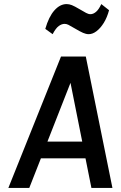

<svg xmlns="http://www.w3.org/2000/svg" viewBox="-20 -921 591 941"><path d="M21 0 279 -644H400.5L531 0H428L399 -145H180.5L123.5 0ZM212.5 -227H383L325.5 -515ZM238 -753.5 202 -779.5Q219 -839 246.5 -870Q274 -901 306.5 -901Q319 -901 332.2 -895.8Q345.5 -890.5 369 -876.5Q390.5 -864 401.8 -857.8Q413 -851.5 423.5 -851.5Q437 -851.5 450.5 -862.8Q464 -874 476.5 -901L514.5 -871Q505 -835.5 488.8 -809.2Q472.5 -783 453.2 -768.2Q434 -753.5 414.5 -753.5Q402 -753.5 387 -760Q372 -766.5 346 -782Q324 -795 315 -799.5Q306 -804 296.5 -804Q282.5 -804 268 -793.5Q253.5 -783 238 -753.5Z"/></svg>

Font: Karla SemiBold
Style: Italic
Weight: 600
Italic angle: -8°
Designer: Jonathan Pinhorn
Version: Version 2.004;gftools[0.9.33]